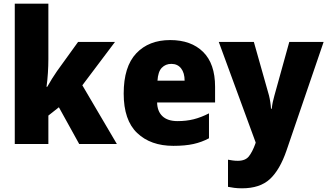

<svg xmlns="http://www.w3.org/2000/svg" viewBox="-20 -780 1774 1040"><path d="M242 -460Q242 -425 239.5 -385Q237 -345 232 -310H236Q247 -330 262 -354Q277 -378 289 -395L403 -553H603L426 -318L613 0H409L299 -199L242 -154V0H60V-760H242Z M902 -563Q1015 -563 1080 -499Q1145 -435 1145 -310V-225H831Q832 -177 860 -150.5Q888 -124 942 -124Q989 -124 1029 -134Q1069 -144 1112 -166V-31Q1073 -10 1028 0Q983 10 919 10Q796 10 723 -59.5Q650 -129 650 -273Q650 -419 718 -491Q786 -563 902 -563ZM908 -434Q877 -434 856.5 -413Q836 -392 833 -343H980Q980 -385 961 -409.5Q942 -434 908 -434Z M1165 -553H1355L1437 -263Q1441 -247 1444 -227.5Q1447 -208 1448 -191H1452Q1454 -210 1457.5 -227Q1461 -244 1466 -261L1547 -553H1733L1532 35Q1496 140 1442 190Q1388 240 1291 240Q1267 240 1248.5 237.5Q1230 235 1215 232V85Q1226 87 1239.5 89Q1253 91 1268 91Q1309 91 1328 67Q1347 43 1363 -1L1365 -8Z"/></svg>

Font: Noto Sans Bengali SemiCondensed Black
Style: Regular
Weight: 900
Width: 4
Designer: Joana Ranito - Universal Thirst; Jelle Bosma - Monotype Design Team
Foundry: Universal Thirst ehf.
Version: Version 3.000; ttfautohint (v1.8.4.7-5d5b)